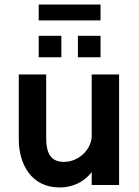

<svg xmlns="http://www.w3.org/2000/svg" viewBox="-20 -817 616 848"><path d="M151 -727H424V-797H151ZM324 -564H424V-659H324ZM151 -564H251V-659H151ZM244 11C297 11 350 -11 385 -57V0H506V-488H385V-218C385 -157 328 -102 262 -102C200 -102 184 -147 184 -207V-488H63V-201C63 -95 116 11 244 11Z"/></svg>

Font: FREAK Grotesk
Style: Bold
Weight: 700
Designer: La Scuola Open Source
Foundry: La Scuola Open Source
Version: Version 1.000;PS 1.0;hotconv 1.0.72;makeotf.lib2.5.5900